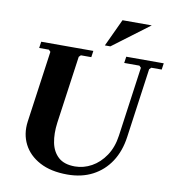

<svg xmlns="http://www.w3.org/2000/svg" viewBox="-93 -942 938 1034"><g transform="rotate(10 376.0 -425.0)"><path d="M547 -670H752L747 -635H690L680 -625L627 -245Q616 -166 578.5 -109Q541 -52 481.5 -21Q422 10 344 10Q254 10 193 -22.5Q132 -55 104 -110Q76 -165 85 -233L140 -625L130 -635H77L82 -670H367L362 -635H305L295 -625L243 -255Q235 -195 244.5 -146.5Q254 -98 286 -69Q318 -40 377 -40Q424 -40 467.5 -64Q511 -88 542 -134Q573 -180 582 -245L635 -625L625 -635H542ZM653 -860 453 -710H423L493 -860Z"/></g></svg>

Font: Brygada 1918
Style: Bold Italic
Weight: 700
Italic angle: -8°
Designer: Mateusz Machalski | Borys Kosmynka | Przemek Hoffer
Foundry: NIEPODLEGLA 2018
Version: Version 3.006